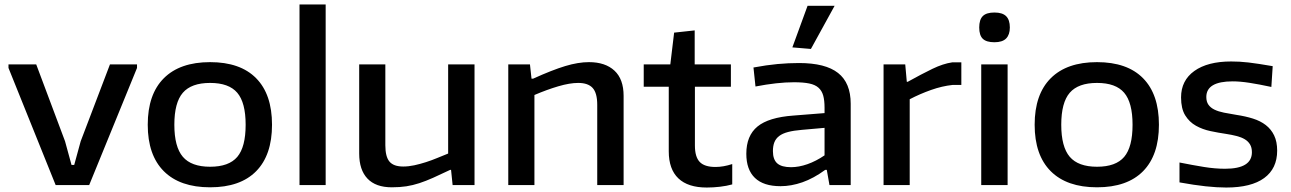

<svg xmlns="http://www.w3.org/2000/svg" viewBox="-20 -828 5775 859"><path d="M18 -524V-540H142L271 -196L300 -90H312L341 -196L472 -540H593V-524L379 0H229Z M920 10Q785 10 713 -62Q641 -134 641 -270Q641 -406 713 -478Q785 -550 920 -550Q1055 -550 1126 -478Q1197 -406 1197 -270Q1197 -134 1126 -62Q1055 10 920 10ZM920 -82Q1004 -82 1041.5 -126Q1079 -170 1079 -270Q1079 -369 1041.5 -413Q1004 -457 920 -457Q836 -457 798 -413Q760 -369 760 -270Q760 -171 798 -126.5Q836 -82 920 -82Z M1320 -808H1437V0H1320Z M1733 10Q1661 10 1624 -29Q1587 -68 1587 -141V-540H1704V-178Q1704 -127 1722.5 -105Q1741 -83 1784 -83Q1808 -83 1833.5 -88.5Q1859 -94 1885.5 -102.5Q1912 -111 1937 -121.5Q1962 -132 1985 -141V-540H2103V0H2005L1998 -68H1994Q1950 -47 1917.5 -32.5Q1885 -18 1856 -8.5Q1827 1 1798 5.5Q1769 10 1733 10Z M2254 -540H2351L2358 -476H2365Q2451 -515 2509 -532.5Q2567 -550 2615 -550Q2688 -550 2729 -512Q2770 -474 2770 -399V0H2652V-359Q2652 -412 2631.5 -434.5Q2611 -457 2567 -457Q2529 -457 2478 -442Q2427 -427 2371 -403V0H2254Z M3142 11Q3058 11 3015 -30Q2972 -71 2972 -151V-440H2860V-540H2979L2996 -682L3088 -692V-540H3250V-440H3089V-177Q3089 -126 3110.5 -103.5Q3132 -81 3181 -81Q3216 -81 3256 -94V-3Q3231 4 3201 7.5Q3171 11 3142 11Z M3472 5Q3396 5 3357.5 -32Q3319 -69 3319 -140Q3319 -221 3369 -262Q3419 -303 3530 -311L3669 -322V-346Q3669 -379 3663 -400.5Q3657 -422 3642 -435.5Q3627 -449 3600.5 -454.5Q3574 -460 3532 -460Q3458 -460 3360 -441L3351 -526Q3410 -537 3458.5 -541.5Q3507 -546 3555 -546Q3673 -546 3729.5 -501.5Q3786 -457 3786 -364V0H3691L3679 -68H3672Q3620 -30 3570 -12.5Q3520 5 3472 5ZM3519 -80Q3554 -80 3592.5 -93.5Q3631 -107 3669 -133V-256L3567 -247Q3531 -244 3506 -237.5Q3481 -231 3466 -219.5Q3451 -208 3444.5 -191.5Q3438 -175 3438 -152Q3438 -114 3457.5 -97Q3477 -80 3519 -80ZM3525 -616 3593 -802H3714L3608 -609Z M3933 -540H4030L4037 -462H4041Q4104 -497 4151.5 -520Q4199 -543 4240 -549H4281V-448H4242Q4195 -443 4145.5 -425.5Q4096 -408 4050 -384V0H3933Z M4429 -639Q4393 -639 4377 -654.5Q4361 -670 4361 -705Q4361 -740 4377 -756Q4393 -772 4429 -772Q4465 -772 4481.5 -755.5Q4498 -739 4498 -705Q4498 -673 4481.5 -656Q4465 -639 4429 -639ZM4370 -540H4488V0H4370Z M4888 10Q4753 10 4681 -62Q4609 -134 4609 -270Q4609 -406 4681 -478Q4753 -550 4888 -550Q5023 -550 5094 -478Q5165 -406 5165 -270Q5165 -134 5094 -62Q5023 10 4888 10ZM4888 -82Q4972 -82 5009.5 -126Q5047 -170 5047 -270Q5047 -369 5009.5 -413Q4972 -457 4888 -457Q4804 -457 4766 -413Q4728 -369 4728 -270Q4728 -171 4766 -126.5Q4804 -82 4888 -82Z M5466 11Q5425 11 5374 5.5Q5323 0 5257 -12V-101Q5317 -89 5366.5 -81Q5416 -73 5461 -73Q5581 -73 5581 -147Q5581 -168 5572.5 -182Q5564 -196 5549 -205Q5534 -214 5512.5 -219.5Q5491 -225 5465 -229Q5431 -234 5395.5 -241.5Q5360 -249 5330.5 -265.5Q5301 -282 5282.5 -312Q5264 -342 5264 -392Q5264 -468 5323.5 -510.5Q5383 -553 5488 -553Q5507 -553 5525.5 -552Q5544 -551 5565.5 -548.5Q5587 -546 5613 -542Q5639 -538 5674 -532L5668 -439Q5612 -451 5570 -457.5Q5528 -464 5495 -464Q5377 -464 5377 -394Q5377 -373 5386.5 -359.5Q5396 -346 5413.5 -337.5Q5431 -329 5456 -324Q5481 -319 5512 -314Q5552 -308 5585.5 -297.5Q5619 -287 5643 -268.5Q5667 -250 5680.5 -222Q5694 -194 5694 -154Q5694 -74 5636 -31.5Q5578 11 5466 11Z"/></svg>

Font: Encode Sans Wide
Style: Medium
Weight: 500
Designer: Pablo Impallari, Andres Torresi
Foundry: Pablo Impallari, Andres Torresi
Version: Version 1.000; ttfautohint (v1.00) -l 8 -r 50 -G 200 -x 14 -